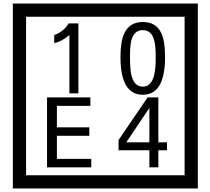

<svg xmlns="http://www.w3.org/2000/svg" viewBox="-20 -980 1195 1090"><path d="M1103 90H53V-960H1103ZM1028 15V-885H128V15ZM425 -450H374V-781Q328 -743 288 -735V-781Q339 -798 370 -847H425ZM917 -656Q917 -442 791 -442Q664 -442 664 -656Q664 -744 685 -789Q714 -855 791 -855Q868 -855 897 -789Q917 -745 917 -656ZM864 -656Q864 -723 855 -752Q840 -809 791 -809Q742 -809 726 -752Q718 -723 718 -656Q718 -587 726 -553Q742 -488 791 -488Q839 -488 855 -554Q864 -587 864 -656ZM498 -30H247V-427H493V-379H303V-257H487V-209H303V-78H498ZM928 -127H879V-30H828V-127H653V-185L818 -427H879V-172H928ZM828 -172V-367L697 -172Z"/></svg>

Font: Unicode BMP Fallback SIL
Style: Regular
Weight: 400
Foundry: NRSI, SIL International
Version: Version 5.1 Based on Unicode 5.1